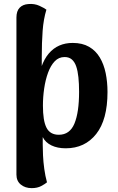

<svg xmlns="http://www.w3.org/2000/svg" viewBox="-20 -753 610 993"><path d="M144 220Q110 220 87.5 201.5Q65 183 65 150V-662Q65 -696 81.5 -713Q98 -730 126 -732Q158 -735 184 -723Q210 -711 220 -703Q205 -654 200.5 -593.5Q196 -533 196 -458V-297L172 -307Q179 -364 194 -406.5Q209 -449 232.5 -476.5Q256 -504 287 -517.5Q318 -531 356 -531Q406 -531 440.5 -511Q475 -491 496 -456Q517 -421 526.5 -375Q536 -329 536 -277Q536 -134 477.5 -60Q419 14 320 14Q277 14 246 -1Q215 -16 201 -44V-4Q201 18 202.5 51Q204 84 209 120.5Q214 157 223 190Q214 198 193.5 209Q173 220 144 220ZM284 -56Q341 -56 365 -114Q389 -172 389 -278Q389 -320 385.5 -353.5Q382 -387 374 -410Q366 -433 351.5 -445.5Q337 -458 314 -458Q284 -458 263 -436Q242 -414 228.5 -377Q215 -340 208.5 -295.5Q202 -251 202 -207Q202 -168 206.5 -139.5Q211 -111 220.5 -92.5Q230 -74 246 -65Q262 -56 284 -56Z"/></svg>

Font: Arima Thin
Style: Bold
Weight: 700
Version: Version 1.100